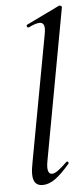

<svg xmlns="http://www.w3.org/2000/svg" viewBox="-53 -756 346 795"><g transform="rotate(-5 120.0 -358.0)"><path d="M205 -69Q171 -29 144.5 -10Q118 9 92 9Q72 9 62 -3Q52 -15 52 -40Q52 -59 58 -89L154 -610Q157 -625 157 -635Q157 -661 137 -661Q121 -661 91 -646H90Q85 -646 83.5 -651.5Q82 -657 86 -658L224 -725H226Q230 -725 233 -722Q236 -719 235 -717L120 -89Q117 -74 117 -63Q117 -34 135 -34Q145 -34 160 -45Q175 -56 197 -77Q199 -79 201 -79Q204 -79 206 -75.5Q208 -72 205 -69Z"/></g></svg>

Font: CormorantInfant-MediumItalic
Style: Italic
Weight: 500
Italic angle: -10°
Designer: Christian Thalmann (Catharsis Fonts)
Foundry: Catharsis Fonts
Version: Version 3.303